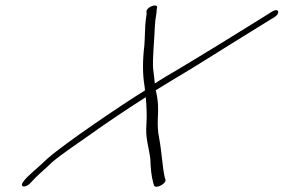

<svg xmlns="http://www.w3.org/2000/svg" viewBox="-20 -668 1056 715"><path d="M993.3 -625 974.4 -613C933.1 -588 839.4 -528 683.5 -434C651.3 -414 622.8 -398 599.3 -384C575.8 -370 562.8 -361 556.6 -357C554.6 -374 553.2 -392 550.5 -410C546.8 -443 555.6 -530 556.5 -566C557.6 -586 559.3 -601 561.1 -610C562.9 -619 563.5 -626 563.4 -632L565.2 -641C563.8 -657 525.3 -641 525.4 -625L526 -616C525.5 -611 524.1 -604 523.1 -596C519.8 -575 519.7 -520 517.5 -498C510.8 -442 510.7 -391 518.3 -347C519.6 -337 520.1 -332 519.6 -331C442.6 -284 223.2 -136 156.2 -77C142.8 -64 130.3 -53 119.4 -43C110.5 -35 61.8 5 61.4 20C61.5 32 81.4 26 91.8 15C123.1 -20 140.5 -31 175.2 -65C210.9 -95 274.8 -138 311.7 -164C380.3 -213 453.6 -262 522.8 -306C526.2 -269 527.1 -236 525.5 -209C520.6 -152 533.5 -127 539.9 -75C540.8 -40 544.1 -11 550.9 14L553.4 22C557.7 37 597.8 18 596.4 2L593.9 -6C585.2 -40 582.3 -104 572.8 -153C567.8 -177 566.4 -203 567.9 -230C569.5 -257 570.4 -291 560 -332C596.5 -355 654.6 -389 700.4 -417C748.7 -447 943.7 -569 983.6 -593L1002 -604C1025.4 -619 1017.7 -640 993.3 -625Z"/></svg>

Font: MewTooHand
Style: UltimateItaWide
Weight: 400
Designer: Mew Too, Robert Jablonski
Version: Version 0.77